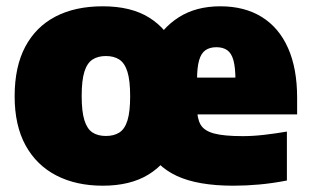

<svg xmlns="http://www.w3.org/2000/svg" viewBox="-20 -579 986 610"><path d="M306.5 11Q222 11 159 -21.5Q96 -54 61.2 -117.2Q26.5 -180.5 26.5 -273Q26.5 -367 60.2 -430.5Q94 -494 156.5 -526.5Q219 -559 306.5 -559Q396.5 -559 454 -523Q511.5 -487 539 -422.8Q566.5 -358.5 566.5 -274Q566.5 -188 538 -124Q509.5 -60 451.8 -24.5Q394 11 306.5 11ZM316.5 -147Q342 -147 359.2 -158Q376.5 -169 385 -196.5Q393.5 -224 393.5 -273Q393.5 -323.5 384.8 -351.2Q376 -379 358.8 -390Q341.5 -401 316.5 -401Q291.5 -401 274.2 -390Q257 -379 248.2 -351.5Q239.5 -324 239.5 -274Q239.5 -224.5 248.2 -196.8Q257 -169 274 -158Q291 -147 316.5 -147ZM721.5 11Q608.5 11 541.5 -20.2Q474.5 -51.5 445.2 -115Q416 -178.5 416 -275.5L434.5 -290.5Q434.5 -367 463.5 -427.8Q492.5 -488.5 547.5 -523.8Q602.5 -559 680 -559Q757 -559 811.8 -525Q866.5 -491 895.2 -426.2Q924 -361.5 924 -268.5V-215.5H572V-332.5H758.5L728 -324Q728 -364 721.8 -387Q715.5 -410 702 -419.5Q688.5 -429 667.5 -429Q646.5 -429 632.8 -419.5Q619 -410 612.5 -387.2Q606 -364.5 606 -324.5V-237Q606 -203 617.2 -183.2Q628.5 -163.5 659.8 -155Q691 -146.5 751.5 -146.5Q784.5 -146.5 820.8 -150.8Q857 -155 891.5 -161V-5.5Q845 3.5 803.5 7.2Q762 11 721.5 11Z"/></svg>

Font: Encode Sans Condensed Thin Black
Style: Regular
Weight: 900
Version: Version 3.002